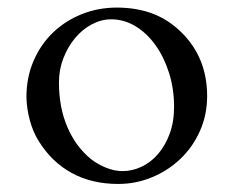

<svg xmlns="http://www.w3.org/2000/svg" viewBox="-20 -461 603 496"><path d="M429.7 -185.5Q429.7 -231.4 416.7 -272.5Q403.8 -313.5 381.8 -344.2Q359.9 -375 330.3 -393.1Q300.8 -411.1 267.1 -411.1Q241.7 -411.1 217.3 -398.2Q192.9 -385.3 174.1 -362.8Q155.3 -340.3 143.8 -310.8Q132.3 -281.2 132.3 -248Q132.3 -183.1 154.1 -132.6Q175.8 -82 215.3 -49.8Q233.9 -35.6 255.1 -27.3Q276.4 -19 296.9 -19Q321.8 -19 345.7 -30.3Q369.6 -41.5 388.2 -63Q406.7 -84.5 418.2 -115.2Q429.7 -146 429.7 -185.5ZM515.1 -212.9Q515.1 -164.6 496.6 -122.8Q478 -81.1 446.3 -50.8Q414.6 -20.5 373 -3.2Q331.5 14.2 285.2 14.2Q216.8 14.2 164.8 -14.4Q112.8 -43 79.6 -97.2Q64.9 -120.6 56.9 -150.9Q48.8 -181.2 48.3 -210.4Q48.3 -261.2 66.7 -303.7Q85 -346.2 116.7 -376.7Q148.4 -407.2 190.9 -424.3Q233.4 -441.4 281.7 -441.4Q332.5 -441.4 373.8 -426Q415 -410.6 448.7 -377.4Q515.1 -312 515.1 -212.9Z"/></svg>

Font: HM XNiloofar
Style: Regular
Weight: 400
Designer: Hossein Movahhedian
Version: Version 2.8, 2015